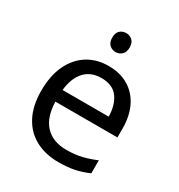

<svg xmlns="http://www.w3.org/2000/svg" viewBox="-176 -855 917 984"><g transform="rotate(30 282.0 -363.5)"><path d="M292 -546Q361 -546 410.5 -516Q460 -486 486.5 -431.5Q513 -377 513 -304V-251H146Q148 -160 192.5 -112.5Q237 -65 317 -65Q368 -65 407.5 -74.5Q447 -84 489 -102V-25Q448 -7 408 1.5Q368 10 313 10Q237 10 178.5 -21Q120 -52 87.5 -113.5Q55 -175 55 -264Q55 -352 84.5 -415Q114 -478 167.5 -512Q221 -546 292 -546ZM291 -474Q228 -474 191.5 -433.5Q155 -393 148 -321H421Q420 -389 389 -431.5Q358 -474 291 -474ZM286 -737Q306 -737 321.5 -723.5Q337 -710 337 -681Q337 -653 321.5 -639Q306 -625 286 -625Q264 -625 249 -639Q234 -653 234 -681Q234 -710 249 -723.5Q264 -737 286 -737Z"/></g></svg>

Font: Noto Sans Medefaidrin
Style: Regular
Weight: 400
Designer: Dalton Maag Ltd
Foundry: Dalton Maag Ltd
Version: Version 1.002; ttfautohint (v1.8.4.7-5d5b)